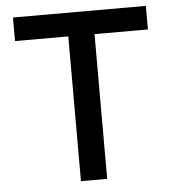

<svg xmlns="http://www.w3.org/2000/svg" viewBox="-50 -726 699 773"><g transform="rotate(-5 299.5 -340.0)"><path d="M246.1 0V-585H30.8V-680.2H567.9V-585H352.1V0Z"/></g></svg>

Font: TASA Orbiter Text Medium
Style: Regular
Weight: 500
Designer: Weizhong Zhang
Version: Version 1.000;Glyphs 3.1.2 (3151)